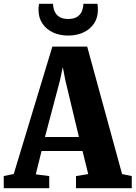

<svg xmlns="http://www.w3.org/2000/svg" viewBox="-40 -992 715 1012"><path d="M32.5 -75 236 -746.5H419.5L603.5 -74.5L654.5 -64V0H360.5V-64L425 -74.5L395 -196H179L148.5 -73L219.5 -64V0H-20L-20.5 -64ZM376 -270 304.5 -568.5 291 -638.5 276 -568 197 -270ZM319.5 -804.5Q275 -804.5 239.8 -820.8Q204.5 -837 183.8 -867.5Q163 -898 163 -940.5Q163 -951 163.8 -958Q164.5 -965 165.5 -972H239.5Q239.5 -967.5 240.2 -962.5Q241 -957.5 241.5 -952.5Q244.5 -936 253.2 -922.2Q262 -908.5 278.2 -900.2Q294.5 -892 319.5 -892Q345 -892 361 -900.2Q377 -908.5 385.8 -922.2Q394.5 -936 397.5 -952.5Q398.5 -957.5 399 -962.5Q399.5 -967.5 399.5 -972H473.5Q474.5 -965 475.2 -958Q476 -951 476 -940.5Q476 -898 455.2 -867.5Q434.5 -837 399.2 -820.8Q364 -804.5 319.5 -804.5Z"/></svg>

Font: Merriweather 24pt SemiCondensed Black
Style: Regular
Weight: 900
Width: 4
Designer: Eben Sorkin
Foundry: Eben Sorkin
Version: Version 2.100